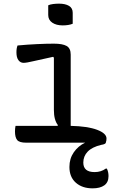

<svg xmlns="http://www.w3.org/2000/svg" viewBox="-20 -781 640 1051"><path d="M244 -752Q255 -757 271 -759Q287 -761 303 -761Q337 -761 357.5 -749Q378 -737 378 -711V-651Q356 -642 323 -642Q288 -642 266 -657Q244 -672 244 -699ZM65 -92H295L297 -96Q275 -124 275 -179V-465L271 -470Q204 -456 164.5 -446.5Q125 -437 109 -437Q92 -437 81 -451.5Q70 -466 70 -495Q70 -517 76 -532Q129 -537 182 -539.5Q235 -542 275 -542Q322 -542 344.5 -529.5Q367 -517 367 -482V-92Q460 -90 511.5 -70.5Q563 -51 563 -23Q563 -16 562 -10.5Q561 -5 559 -1L560 0Q558 4 552.5 7Q547 10 534 12Q484 24 460 49Q436 74 436 109Q436 161 498 161Q533 161 559 142H565Q574 160 574 183Q574 217 551 233.5Q528 250 487 250Q430 250 395 219Q360 188 360 133Q360 87 384 52.5Q408 18 446 0H123Q86 0 74 -14.5Q62 -29 62 -62Q62 -77 65 -92Z"/></svg>

Font: Recursive Mn Csl St
Style: Regular
Weight: 400
Monospace: yes
Version: Version 1.079;hotconv 1.0.112;makeotfexe 2.5.65598; ttfautoh